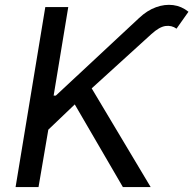

<svg xmlns="http://www.w3.org/2000/svg" viewBox="-20 -756 782 776"><path d="M43 0 163.1 -727.5H255.9L196.8 -369.6H205.6L542 -683.1Q574.7 -713.9 610.4 -726.8Q646 -739.7 679.9 -735.4Q713.9 -731 741.7 -708.5L693.4 -640.1Q673.8 -654.3 648.9 -650.9Q624 -647.5 591.8 -618.2L350.6 -398.9L588.9 0H476.6L282.2 -334L175.3 -231.9L135.7 0Z"/></svg>

Font: Inter
Style: Italic
Weight: 400
Italic angle: -9.3988°
Designer: Rasmus Andersson
Foundry: rsms
Version: Version 4.001;git-66647c0bb